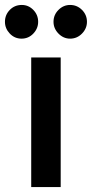

<svg xmlns="http://www.w3.org/2000/svg" viewBox="-62 -755 371 775"><path d="M64 0V-523H183V0ZM-42 -667Q-42 -695 -22.5 -715Q-3 -735 26 -735Q53 -735 72.5 -715Q92 -695 92 -667Q92 -640 72.5 -619.5Q53 -599 25 -599Q-3 -599 -22.5 -619.5Q-42 -640 -42 -667ZM154 -667Q154 -695 174 -715Q194 -735 221 -735Q249 -735 269 -715Q289 -695 289 -667Q289 -640 269 -619.5Q249 -599 221 -599Q194 -599 174 -619.5Q154 -640 154 -667Z"/></svg>

Font: Rising Sun SemiBold
Style: Regular
Weight: 600
Designer: Matt McInerney, Pablo Impallari, Rodrigo Fuenzalida (Raleway font), Stephen Hutchings (Greek), Cristiano Sobral (main ch
Foundry: The Rising Sun Project Authors
Version: Version 4.327; ttfautohint (v1.8.4.7-5d5b-dirty)